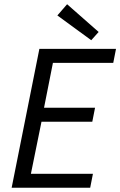

<svg xmlns="http://www.w3.org/2000/svg" viewBox="-20 -887 568 907"><path d="M35 0H406L419 -66H126L176 -312H416L429 -378H188L230 -590H515L528 -656H166ZM411 -697 446 -736 297 -867 251 -814Z"/></svg>

Font: Source Sans Pro
Style: Italic
Weight: 400
Italic angle: -11°
Designer: Paul D. Hunt
Foundry: Adobe Systems Incorporated
Version: Version 3.006;hotconv 1.0.111;makeotfexe 2.5.65597